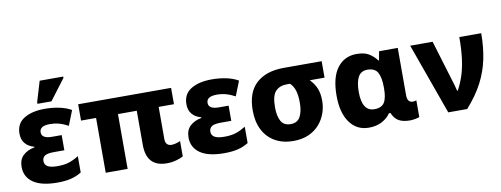

<svg xmlns="http://www.w3.org/2000/svg" viewBox="-63 -1113 3807 1459"><g transform="rotate(-10 1840.0 -383.0)"><path d="M282 10Q159 10 96.5 -33.5Q34 -77 34 -154Q34 -212 68.5 -243.5Q103 -275 156 -284V-289Q111 -301 86.5 -330.5Q62 -360 62 -406Q62 -484 123 -521.5Q184 -559 284 -559Q342 -559 394.5 -548Q447 -537 487 -514L442 -400Q405 -420 371.5 -429Q338 -438 302 -438Q222 -438 222 -388Q222 -340 302 -340H376V-223H297Q245 -223 225 -209.5Q205 -196 205 -169Q205 -141 229 -127Q253 -113 305 -113Q359 -113 395.5 -125.5Q432 -138 469 -161V-35Q432 -12 388 -1Q344 10 282 10ZM236 -606V-619L283 -776H465V-766L344 -606Z M1127 10Q970 10 970 -160V-423H825V0H656V-423H540V-549H1257V-423H1139V-173Q1139 -147 1152 -134.5Q1165 -122 1185 -122Q1202 -122 1220 -127Q1238 -132 1254 -139V-21Q1234 -9 1199 0.5Q1164 10 1127 10Z M1570 10Q1447 10 1384.5 -33.5Q1322 -77 1322 -154Q1322 -212 1356.5 -243.5Q1391 -275 1444 -284V-289Q1399 -301 1374.5 -330.5Q1350 -360 1350 -406Q1350 -484 1411 -521.5Q1472 -559 1572 -559Q1630 -559 1682.5 -548Q1735 -537 1775 -514L1730 -400Q1693 -420 1659.5 -429Q1626 -438 1590 -438Q1510 -438 1510 -388Q1510 -340 1590 -340H1664V-223H1585Q1533 -223 1513 -209.5Q1493 -196 1493 -169Q1493 -141 1517 -127Q1541 -113 1593 -113Q1647 -113 1683.5 -125.5Q1720 -138 1757 -161V-35Q1720 -12 1676 -1Q1632 10 1570 10Z M2103 10Q2023 10 1963 -24Q1903 -58 1870.5 -121Q1838 -184 1838 -271Q1838 -412 1914.5 -481Q1991 -550 2126 -550H2419V-423H2305Q2339 -388 2355 -348.5Q2371 -309 2371 -252Q2371 -204 2354.5 -157.5Q2338 -111 2305 -73Q2272 -35 2221.5 -12.5Q2171 10 2103 10ZM2105 -120Q2157 -120 2179 -160.5Q2201 -201 2201 -268Q2201 -328 2188.5 -365Q2176 -402 2152 -423H2128Q2073 -423 2041 -390Q2009 -357 2009 -266Q2009 -199 2030.5 -159.5Q2052 -120 2105 -120Z M2686 10Q2593 10 2539 -64.5Q2485 -139 2485 -272Q2485 -413 2540 -485.5Q2595 -558 2689 -558Q2750 -558 2785.5 -535.5Q2821 -513 2845 -480H2849L2862 -549H3006V-185Q3006 -151 3018.5 -139Q3031 -127 3047 -127Q3053 -127 3062.5 -128.5Q3072 -130 3076 -132V-3Q3068 1 3044.5 5.5Q3021 10 3005 10Q2950 10 2917.5 -8Q2885 -26 2865 -72H2854Q2832 -38 2789 -14Q2746 10 2686 10ZM2751 -121Q2806 -121 2828 -155Q2850 -189 2850 -263V-273Q2850 -347 2829 -386.5Q2808 -426 2749 -426Q2700 -426 2678 -386Q2656 -346 2656 -271Q2656 -121 2751 -121Z M3299 0 3102 -549H3275L3368 -242Q3374 -224 3382 -196.5Q3390 -169 3394 -150H3399Q3425 -198 3443.5 -253.5Q3462 -309 3471.5 -381Q3481 -453 3481 -549H3650Q3650 -443 3631 -350.5Q3612 -258 3567 -172Q3522 -86 3445 0Z"/></g></svg>

Font: Noto Sans ExtraBold
Style: Regular
Weight: 800
Designer: Monotype Design Team
Foundry: Monotype Imaging Inc.
Version: Version 2.007